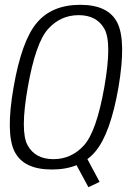

<svg xmlns="http://www.w3.org/2000/svg" viewBox="-20 -700 556 798"><path d="M347.5 78 394 56 334 -56 286.5 -35ZM195.5 4.5Q313.5 4.5 376.2 -70Q439 -144.5 472.5 -337.5Q505 -529.5 468 -604.8Q431 -680 313.5 -680Q196 -680 133 -605.2Q70 -530.5 36.5 -337.5Q3 -145 40.5 -70.2Q78 4.5 195.5 4.5ZM202 -38.5Q126.5 -38.5 94.8 -96Q63 -153.5 95.5 -337.5Q128 -522 179.8 -579.5Q231.5 -637 307 -637Q382.5 -637 414.2 -579.5Q446 -522 413.5 -337.5Q381 -153.5 329 -96Q277 -38.5 202 -38.5Z"/></svg>

Font: Anybody SemiCondensed Light
Style: Italic
Weight: 300
Width: 4
Italic angle: -10°
Version: Version 1.113;gftools[0.9.25]